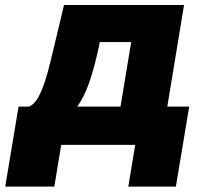

<svg xmlns="http://www.w3.org/2000/svg" viewBox="-74 -562 793 745"><path d="M-53.7 162.1 -2 -148.4H38.1Q58.1 -155.8 73.5 -182.9Q88.9 -210 100.6 -246.6Q112.3 -283.2 121.3 -321Q130.4 -358.9 137.2 -386.7L174.3 -542.5H640.1L575.2 -148.4H660.2L608.4 162.1H423.8L450.7 0H163.6L136.7 162.1ZM225.6 -148.4H393.6L435.1 -398.9H313L311 -386.7Q292.5 -300.3 272.7 -243.2Q252.9 -186 225.6 -148.4Z"/></svg>

Font: Inter 16pt Black
Style: Italic
Weight: 900
Italic angle: -9.3988°
Version: Version 4.001;git-66647c0bb